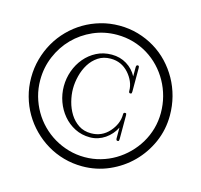

<svg xmlns="http://www.w3.org/2000/svg" viewBox="-102 -790 963 919"><g transform="rotate(15 380.0 -330.5)"><path d="M521 -154.8Q521 -150.9 520 -147.2Q519 -143.6 513.7 -143.6Q508.8 -143.6 507.3 -147.2Q505.9 -150.9 505.9 -154.8V-207.5Q497.1 -189.9 484.1 -175Q471.2 -160.2 455.1 -149.2Q439 -138.2 420.2 -132.1Q401.4 -126 380.9 -126Q339.8 -126 305.9 -143.3Q272 -160.6 247.8 -189.5Q223.6 -218.3 210.4 -254.9Q197.3 -291.5 197.3 -330.6Q197.3 -369.6 210.4 -406.5Q223.6 -443.4 247.8 -472.2Q272 -501 305.7 -518.3Q339.4 -535.6 380.9 -535.6Q422.4 -535.6 455.3 -515.4Q488.3 -495.1 505.9 -461.4V-506.8Q505.9 -510.7 507.3 -514.4Q508.8 -518.1 513.7 -518.1Q519 -518.1 520 -514.4Q521 -510.7 521 -506.8V-389.6Q521 -385.7 520 -382.3Q519 -378.9 513.7 -378.9Q505.9 -378.9 505.9 -388.2Q505.9 -413.1 496.3 -435.1Q486.8 -457 470.2 -475.6Q434.6 -515.6 380.9 -515.6Q345.2 -515.6 319.1 -498.3Q293 -481 276.1 -453.9Q259.3 -426.8 251 -394Q242.7 -361.3 242.7 -330.6Q242.7 -299.8 251 -267.3Q259.3 -234.9 276.1 -207.8Q293 -180.7 319.1 -163.3Q345.2 -146 380.9 -146Q434.6 -146 470.2 -186Q486.8 -204.6 496.3 -226.6Q505.9 -248.5 505.9 -273.4Q505.9 -282.7 513.7 -282.7Q519 -282.7 520 -280.3Q521 -277.8 521 -272.5ZM679.2 -326.2Q679.2 -368.2 668.9 -407Q658.7 -445.8 639.6 -480Q620.6 -514.2 593.8 -542.5Q566.9 -570.8 533.9 -591.1Q501 -611.3 462.2 -622.6Q423.3 -633.8 380.9 -633.8Q317.9 -633.8 263.2 -609.6Q208.5 -585.4 168 -544.2Q127.4 -502.9 104 -447.5Q80.6 -392.1 80.6 -330.1Q80.6 -288.6 91.3 -250.2Q102.1 -211.9 121.6 -178.2Q141.1 -144.5 168.5 -116.9Q195.8 -89.4 229.2 -69.6Q262.7 -49.8 301 -38.8Q339.4 -27.8 380.9 -27.8Q421.4 -27.8 459.2 -38.6Q497.1 -49.3 530.3 -69.1Q563.5 -88.9 590.8 -116.2Q618.2 -143.6 637.9 -176.5Q657.7 -209.5 668.5 -247.6Q679.2 -285.6 679.2 -326.2ZM724.1 -325.7Q724.1 -255.4 696.8 -193.1Q669.4 -130.9 622.6 -84Q575.7 -37.1 513.4 -9.8Q451.2 17.6 380.9 17.6Q333 17.6 288.8 5.1Q244.6 -7.3 206.3 -30.3Q168 -53.2 136.5 -85Q105 -116.7 82.5 -155.3Q60.1 -193.8 47.9 -238Q35.6 -282.2 35.6 -330.1Q35.6 -377.9 47.9 -422.4Q60.1 -466.8 82.3 -505.6Q104.5 -544.4 136 -576.4Q167.5 -608.4 205.8 -631.1Q244.1 -653.8 288.3 -666.5Q332.5 -679.2 380.9 -679.2Q429.7 -679.2 474.1 -666.3Q518.6 -653.3 556.9 -630.1Q595.2 -606.9 626 -574.5Q656.7 -542 678.7 -502.7Q700.7 -463.4 712.4 -418.5Q724.1 -373.5 724.1 -325.7Z"/></g></svg>

Font: Atsinvsda
Style: Italic
Weight: 400
Italic angle: -12°
Designer: Al Webster
Foundry: Al Webster and Michael Everson
Version: Version 2.000